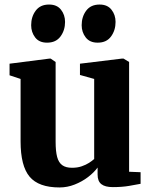

<svg xmlns="http://www.w3.org/2000/svg" viewBox="-20 -813 666 844"><path d="M476 9.5Q442 9.5 425.5 -3.5Q409 -16.5 409 -45.5V-76.5Q393 -54.5 366.8 -34.5Q340.5 -14.5 308.2 -1.8Q276 11 241.5 11Q150 11 110.2 -36.2Q70.5 -83.5 70.5 -191.5V-466L22 -482V-533L198 -555.5H202.5L224.5 -540.5V-190Q224.5 -148 231.2 -123Q238 -98 253.8 -86.8Q269.5 -75.5 296.5 -75.5Q320.5 -75.5 339.2 -82Q358 -88.5 371.5 -97.2Q385 -106 394 -114V-466L331.5 -483.5V-533L516.5 -555.5H523L547.5 -540.5V-58L598 -56V-5Q579.5 -1.5 548.2 4Q517 9.5 476 9.5ZM186.5 -625.5Q152 -625.5 134.5 -648.5Q117 -671.5 117 -702Q117 -739.5 137 -766.2Q157 -793 195 -793H196Q230.5 -793 248.2 -770.2Q266 -747.5 266 -716.5Q266 -680 246 -652.8Q226 -625.5 187.5 -625.5ZM409 -625.5Q374.5 -625.5 356.8 -648.5Q339 -671.5 339 -702Q339 -739.5 359 -766.2Q379 -793 417.5 -793H418Q452.5 -793 470.2 -770.2Q488 -747.5 488 -716.5Q488 -680 468.2 -652.8Q448.5 -625.5 410 -625.5Z"/></svg>

Font: Merriweather 48pt ExtraBold
Style: Regular
Weight: 800
Version: Version 2.100